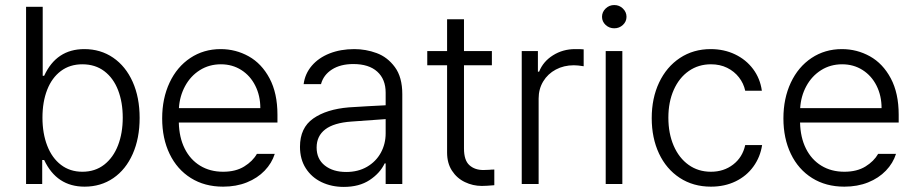

<svg xmlns="http://www.w3.org/2000/svg" viewBox="-20 -734 3649 766"><path d="M84 -707H150.4V-431.6H156.2Q205.1 -538.1 316.4 -538.1Q381.3 -538.1 431.4 -503.9Q481.4 -469.7 509.3 -407.5Q537.1 -345.2 537.1 -263.7Q537.1 -182.1 509.5 -119.9Q481.9 -57.6 432.1 -23.4Q382.3 10.7 317.4 10.7Q206.1 10.7 156.2 -95.7H148.4V0H84ZM308.6 -48.8Q359.4 -48.8 395.8 -77.1Q432.1 -105.5 450.9 -154.3Q469.7 -203.1 469.7 -264.6Q469.7 -325.7 451.2 -374Q432.6 -422.4 396.2 -450Q359.9 -477.5 308.6 -477.5Q258.8 -477.5 222.9 -450.7Q187 -423.8 168.2 -375.7Q149.4 -327.6 149.4 -264.6Q149.4 -201.7 168.5 -152.6Q187.5 -103.5 223.4 -76.2Q259.3 -48.8 308.6 -48.8Z M627 -261.7Q627 -341.3 656.5 -404.3Q686 -467.3 739.3 -502.7Q792.5 -538.1 860.4 -538.1Q920.4 -538.1 972.2 -509.3Q1023.9 -480.5 1055.4 -421.4Q1086.9 -362.3 1086.9 -276.4V-245.1H693.4Q694.8 -185.5 716.8 -141.4Q738.8 -97.2 778.3 -73Q817.9 -48.8 870.1 -48.8Q920.4 -48.8 954.3 -69.8Q988.3 -90.8 1004.9 -120.1H1076.2Q1064.5 -83 1035.9 -53.2Q1007.3 -23.4 964.8 -6.3Q922.4 10.7 870.1 10.7Q796.4 10.7 741.5 -23.7Q686.5 -58.1 656.7 -119.9Q627 -181.6 627 -261.7ZM1018.6 -302.7Q1018.6 -352.1 998.5 -392.1Q978.5 -432.1 942.6 -454.8Q906.7 -477.5 861.3 -477.5Q814.5 -477.5 777.3 -454.1Q740.2 -430.7 718.5 -390.6Q696.8 -350.6 693.8 -302.7Z M1372.1 -305.7Q1406.2 -308.1 1448 -310.3Q1489.7 -312.5 1518.6 -314V-364.3Q1518.6 -418 1485.1 -448.2Q1451.7 -478.5 1389.6 -478.5Q1338.4 -478.5 1304.4 -456.8Q1270.5 -435.1 1260.7 -398.4H1191.4Q1196.8 -439.9 1223.9 -471.7Q1251 -503.4 1294.9 -520.8Q1338.9 -538.1 1393.6 -538.1Q1439.5 -538.1 1482.7 -522.2Q1525.9 -506.3 1555.4 -466.3Q1585 -426.3 1585 -358.4V0H1518.6V-82H1514.6Q1496.1 -43 1454.6 -15.6Q1413.1 11.7 1351.6 11.7Q1302.7 11.7 1262.9 -7.3Q1223.1 -26.4 1200 -62.5Q1176.8 -98.6 1176.8 -148.4Q1176.8 -224.1 1229.7 -261.2Q1282.7 -298.3 1372.1 -305.7ZM1361.3 -47.9Q1408.7 -47.9 1444.3 -68.6Q1480 -89.4 1499.3 -124.5Q1518.6 -159.7 1518.6 -202.1V-258.8L1381.8 -249Q1312 -244.1 1277.6 -217.8Q1243.2 -191.4 1243.2 -145.5Q1243.2 -99.6 1275.9 -73.7Q1308.6 -47.9 1361.3 -47.9Z M1942.4 -473.6H1831.1V-141.6Q1831.1 -94.7 1852.5 -75.2Q1874 -55.7 1908.2 -55.7L1932.6 -56.6Q1940.4 -57.6 1952.1 -57.6V4.9Q1919.9 7.8 1902.3 7.8Q1866.7 7.8 1834.7 -7.6Q1802.7 -22.9 1783.2 -53Q1763.7 -83 1763.7 -125V-473.6H1684.6V-530.3H1763.7V-657.2H1831.1V-530.3H1942.4Z M2061.5 -530.3H2126V-448.2H2130.9Q2147 -488.8 2186.3 -513.4Q2225.6 -538.1 2274.4 -538.1Q2300.8 -538.1 2308.6 -537.1V-469.7Q2285.2 -473.6 2269.5 -473.6Q2229.5 -473.6 2197.5 -456.5Q2165.5 -439.5 2147.2 -409.2Q2128.9 -378.9 2128.9 -340.8V0H2061.5Z M2396.5 -530.3H2462.9V0H2396.5ZM2381.8 -667Q2381.8 -686 2396.2 -700Q2410.6 -713.9 2430.7 -713.9Q2450.7 -713.9 2465.1 -700Q2479.5 -686 2479.5 -667Q2479.5 -647.9 2465.1 -634.5Q2450.7 -621.1 2430.7 -621.1Q2410.6 -621.1 2396.2 -634.5Q2381.8 -647.9 2381.8 -667Z M2580.1 -262.7Q2580.1 -342.3 2609.6 -404.8Q2639.2 -467.3 2692.6 -502.7Q2746.1 -538.1 2815.4 -538.1Q2868.7 -538.1 2912.6 -517.1Q2956.5 -496.1 2984.6 -458.5Q3012.7 -420.9 3019.5 -372.1H2953.1Q2946.8 -401.4 2928.2 -425.3Q2909.7 -449.2 2881.1 -463.4Q2852.5 -477.5 2816.4 -477.5Q2766.6 -477.5 2728 -450.7Q2689.5 -423.8 2668 -375.5Q2646.5 -327.1 2646.5 -264.6Q2646.5 -201.7 2667.7 -152.6Q2689 -103.5 2727.3 -76.2Q2765.6 -48.8 2816.4 -48.8Q2867.7 -48.8 2905 -77.6Q2942.4 -106.4 2953.1 -155.3H3020.5Q3013.2 -107.4 2985.8 -69.6Q2958.5 -31.7 2914.8 -10.5Q2871.1 10.7 2816.4 10.7Q2745.6 10.7 2691.9 -24.4Q2638.2 -59.6 2609.1 -121.6Q2580.1 -183.6 2580.1 -262.7Z M3105.5 -261.7Q3105.5 -341.3 3135 -404.3Q3164.6 -467.3 3217.8 -502.7Q3271 -538.1 3338.9 -538.1Q3398.9 -538.1 3450.7 -509.3Q3502.4 -480.5 3533.9 -421.4Q3565.4 -362.3 3565.4 -276.4V-245.1H3171.9Q3173.3 -185.5 3195.3 -141.4Q3217.3 -97.2 3256.8 -73Q3296.4 -48.8 3348.6 -48.8Q3398.9 -48.8 3432.9 -69.8Q3466.8 -90.8 3483.4 -120.1H3554.7Q3543 -83 3514.4 -53.2Q3485.8 -23.4 3443.4 -6.3Q3400.9 10.7 3348.6 10.7Q3274.9 10.7 3220 -23.7Q3165 -58.1 3135.3 -119.9Q3105.5 -181.6 3105.5 -261.7ZM3497.1 -302.7Q3497.1 -352.1 3477.1 -392.1Q3457 -432.1 3421.1 -454.8Q3385.3 -477.5 3339.8 -477.5Q3293 -477.5 3255.9 -454.1Q3218.8 -430.7 3197 -390.6Q3175.3 -350.6 3172.4 -302.7Z"/></svg>

Font: Pretendard Light
Style: Regular
Weight: 300
Designer: Base glyphs from Inter by Rasmus Andersson; Hangeul glyphs from Noto Sans CJK(Source Han Sans) by Jang Soo-young and Kan
Foundry: Kil Hyung-jin
Version: Version 1.309